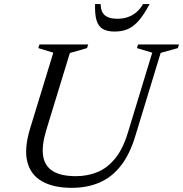

<svg xmlns="http://www.w3.org/2000/svg" viewBox="-20 -892 880 922"><path d="M201.5 -265Q179.5 -191.5 187.2 -142.8Q195 -94 234.2 -70Q273.5 -46 344.5 -46Q399.5 -46 447 -65.2Q494.5 -84.5 532 -129.8Q569.5 -175 593.5 -253L711 -639L637.5 -661L643 -678.5H839.5L834 -661L751.5 -638L630 -239.5Q603.5 -151 560 -95.8Q516.5 -40.5 457.5 -15.2Q398.5 10 324 10Q238.5 10 183.2 -20.5Q128 -51 111.5 -113.8Q95 -176.5 124 -273L236 -639L164 -661L169.5 -678.5H403.5L398 -661L315.5 -637.5ZM544 -802Q571.5 -802 594.2 -810Q617 -818 635.2 -833.5Q653.5 -849 666.5 -872.5H698.5Q671 -821 646 -792.5Q621 -764 593.5 -752.2Q566 -740.5 530.5 -740.5Q494.5 -740.5 473.2 -753.2Q452 -766 443.5 -794.8Q435 -823.5 436.5 -872.5H463.5Q463.5 -850 471.2 -834.2Q479 -818.5 496.8 -810.2Q514.5 -802 544 -802Z"/></svg>

Font: Newsreader 28pt
Style: Italic
Weight: 400
Italic angle: -17°
Version: Version 1.003